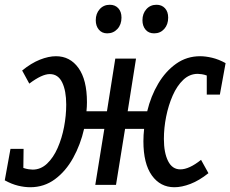

<svg xmlns="http://www.w3.org/2000/svg" viewBox="-26 -776 967 806"><path d="M101 10Q77 10 50 3.5Q23 -3 -6 -19L18 -151H73L72 -71Q84 -67 94 -65.5Q104 -64 111 -64Q145 -64 171.5 -89Q198 -114 216 -155Q234 -196 243 -243.5Q252 -291 252 -337Q252 -395 235 -430Q218 -465 183 -465Q150 -465 97 -425L67 -480Q105 -511 141.5 -525.5Q178 -540 209 -540Q268 -540 303.5 -490.5Q339 -441 339 -347Q339 -328 337 -309H423L458 -530H545L510 -309H592Q607 -372 638 -424.5Q669 -477 713.5 -508.5Q758 -540 814 -540Q837 -540 864.5 -533.5Q892 -527 921 -511L897 -379H842V-459Q831 -463 821 -464.5Q811 -466 804 -466Q770 -466 743.5 -441Q717 -416 699 -375Q681 -334 671.5 -286.5Q662 -239 662 -193Q662 -135 679.5 -100Q697 -65 731 -65Q768 -65 818 -105L849 -49Q810 -18 773.5 -4Q737 10 706 10Q647 10 611.5 -39.5Q576 -89 576 -183Q576 -209 579 -235H499L461 0H374L412 -235H327Q312 -169 281 -113Q250 -57 204.5 -23.5Q159 10 101 10ZM424 -636Q402 -636 389 -651.5Q376 -667 376 -691Q376 -719 392.5 -737.5Q409 -756 435 -756Q457 -756 470.5 -741.5Q484 -727 484 -702Q484 -673 467 -654.5Q450 -636 424 -636ZM621 -636Q598 -636 585 -651.5Q572 -667 572 -691Q572 -719 588.5 -737.5Q605 -756 631 -756Q653 -756 666.5 -741.5Q680 -727 680 -702Q680 -673 663.5 -654.5Q647 -636 621 -636Z"/></svg>

Font: Bitter Medium
Style: Italic
Weight: 500
Italic angle: -9°
Designer: Sol Matas, and Bitter project Authors
Foundry: Sol Matas
Version: Version 2.001